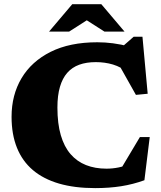

<svg xmlns="http://www.w3.org/2000/svg" viewBox="-20 -904 788 938"><path d="M500 -80Q530 -80 559.5 -86Q589 -92 624.5 -107L560 -61L663.5 -234.5H711.5L685.5 -23.5Q630.5 -3.5 571.8 5.8Q513 15 445 15Q344.5 15 268.2 -7.2Q192 -29.5 140.5 -73.2Q89 -117 62.8 -182.2Q36.5 -247.5 36.5 -333.5Q36.5 -440 85.2 -522Q134 -604 227.5 -650.8Q321 -697.5 455.5 -697.5Q493.5 -697.5 532 -692.5Q570.5 -687.5 617.5 -675.5L565 -665L633 -724.5H676L701.5 -446L644 -440.5L540.5 -624.5L611 -547Q571 -577 531.8 -588.8Q492.5 -600.5 448 -600.5Q402 -600.5 367 -587.8Q332 -575 308.5 -548.2Q285 -521.5 272.8 -479.5Q260.5 -437.5 260.5 -378.5Q260.5 -300 277 -243.5Q293.5 -187 324.8 -151Q356 -115 400.2 -97.5Q444.5 -80 500 -80ZM386.5 -816H421.5L317.5 -749.5H219.5L333 -883.5H475L588.5 -749.5H490.5Z"/></svg>

Font: Newsreader ExtraBold
Style: Regular
Weight: 800
Designer: Hugues Gentile
Foundry: Production Type
Version: Version 1.003